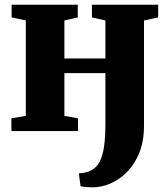

<svg xmlns="http://www.w3.org/2000/svg" viewBox="-20 -564 720 826"><path d="M379 242Q366.5 242 351.2 240.8Q336 239.5 326.5 237L319 181.5Q330.5 181.5 346 178.2Q361.5 175 375.5 167Q396 156 408.8 132Q421.5 108 427.5 67Q433.5 26 433.5 -36V-249.5H257V-65.5L315.5 -55V0H29V-55L91 -65.5V-476L30 -489V-543.5H314.5V-489L257 -476V-312.5H433.5V-476L375.5 -489V-543.5H660.5V-489L599.5 -476V-23.5Q599.5 43 579.5 92.8Q559.5 142.5 527 175.5Q494.5 208.5 455.5 225.2Q416.5 242 379 242Z"/></svg>

Font: Merriweather 48pt Black
Style: Regular
Weight: 900
Version: Version 2.100